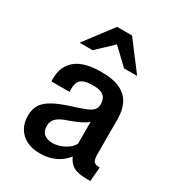

<svg xmlns="http://www.w3.org/2000/svg" viewBox="-188 -901 948 1030"><g transform="rotate(30 286.5 -386.5)"><path d="M213.4 11.2Q164.6 11.2 129.6 -7.1Q94.7 -25.4 76.4 -57.9Q58.1 -90.3 58.1 -131.3Q58.1 -169.4 73.2 -197.5Q88.4 -225.6 129.4 -249.3Q170.4 -272.9 247.6 -296.4Q289.1 -309.6 315.4 -320.3Q341.8 -331.1 354 -344.7Q366.2 -358.4 366.2 -379.9Q366.2 -400.9 358.6 -416Q351.1 -431.2 332.3 -439.5Q313.5 -447.8 279.8 -447.8Q240.2 -447.8 220.5 -438.2Q200.7 -428.7 194.1 -412.6Q187.5 -396.5 187.5 -375.5V-354.5H75.2V-372.6Q75.2 -448.7 126.2 -490.7Q177.2 -532.7 282.7 -532.7Q357.9 -532.7 401.9 -511Q445.8 -489.3 465.1 -449.5Q484.4 -409.7 484.4 -356V-144Q484.4 -106.4 493.9 -95.2Q503.4 -84 530.8 -84L523.4 3.9H498.5Q444.8 3.9 417 -12.9Q389.2 -29.8 376 -63Q362.8 -44.9 340.3 -27.8Q317.9 -10.7 286.4 0.2Q254.9 11.2 213.4 11.2ZM246.6 -70.8Q266.6 -70.8 290.5 -78.9Q314.5 -86.9 335.2 -101.6Q356 -116.2 366.2 -136.7V-271Q354 -260.3 325.9 -245.8Q297.9 -231.4 259.3 -218.3Q210.4 -202.1 191.9 -183.1Q173.3 -164.1 173.3 -137.2Q173.3 -103 192.4 -86.9Q211.4 -70.8 246.6 -70.8ZM102.5 -609.9 234.4 -784.2H327.1L459 -609.9H377.9L261.7 -720.7H300.3L183.1 -609.9Z"/></g></svg>

Font: Monda SemiBold
Style: Regular
Weight: 600
Designer: Vernon Adams
Foundry: Vernon Adams
Version: Version 2.200